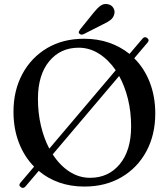

<svg xmlns="http://www.w3.org/2000/svg" viewBox="-20 -909 832 954"><path d="M83 20.5Q70.5 11.5 81.5 -1L149.5 -81Q100.5 -130.5 73.8 -200.2Q47 -270 47 -353.5Q47 -459 91 -541Q135 -623 213.8 -669.8Q292.5 -716.5 397.5 -716.5Q465 -716.5 522 -696.8Q579 -677 623.5 -641L688 -717Q699 -730 711.5 -720Q724 -710.5 714 -698.5L647 -619.5Q697 -570 724.2 -499.8Q751.5 -429.5 751.5 -345Q751.5 -239.5 707.5 -157.5Q663.5 -75.5 584 -28.8Q504.5 18 399 18Q331.5 18 274 -2.2Q216.5 -22.5 172.5 -60L107 17Q95.5 30.5 83 20.5ZM168.5 -417.5Q168.5 -347 183.5 -283.8Q198.5 -220.5 225 -170.5L555 -560Q519.5 -612 472.2 -642Q425 -672 371 -672Q280 -672 224.2 -604.2Q168.5 -536.5 168.5 -417.5ZM631.5 -281Q631.5 -353 615.8 -417Q600 -481 572 -531.5L242 -142Q277 -87.5 324.8 -56.5Q372.5 -25.5 427.5 -25.5Q519 -25.5 575.2 -93.5Q631.5 -161.5 631.5 -281ZM444 -844.5Q462 -867.5 478.8 -880Q495.5 -892.5 516.5 -888Q535 -884 543.5 -869.2Q552 -854.5 548 -840Q544 -821.5 529.5 -810Q515 -798.5 492.5 -788.5L396 -739.5Q382 -733.5 374.5 -742Q370 -746.5 372 -751.8Q374 -757 377.5 -762Z"/></svg>

Font: Fraunces 9pt S000
Style: Regular
Weight: 400
Version: Version 1.000; ttfautohint (v1.8.3)